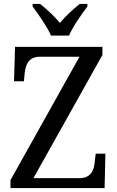

<svg xmlns="http://www.w3.org/2000/svg" viewBox="-20 -951 592 971"><path d="M238 -771H329C348 -816 393 -880 422 -918V-931H383C349 -904 311 -869 283 -835C255 -869 217 -904 183 -931H145V-918C173 -880 219 -816 238 -771ZM33 0H509L513 -174H464L459 -131C455 -87 438 -50 381 -50H149L498 -673V-714H56L51 -540H101L105 -583C110 -626 126 -664 181 -664H382L33 -40Z"/></svg>

Font: Noto Serif Sinhala SemiCondensed
Style: Regular
Weight: 400
Width: 4
Designer: Jelle Bosma - Monotype Design Team
Foundry: Monotype Imaging Inc.
Version: Version 2.007